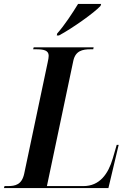

<svg xmlns="http://www.w3.org/2000/svg" viewBox="-47 -954 659 974"><path d="M243 -784 241 -774H252C321 -811 432 -890 463 -924L466 -934H349C321 -888 279 -824 243 -784ZM-27 0H503L555 -219H545L525 -150C502 -72 459 -10 376 -10H191L325 -646C336 -696 371 -704 412 -704H426L428 -714H124L121 -704H136C174 -704 200 -699 200 -671C200 -664 198 -651 195 -638L76 -74C64 -17 31 -10 -8 -10H-24Z"/></svg>

Font: Noto Serif Display SemiCondensed SemiBold
Style: Italic
Weight: 600
Width: 4
Italic angle: -12°
Designer: Monotype Design Team
Foundry: Monotype Imaging Inc.
Version: Version 2.009